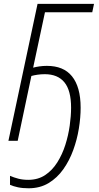

<svg xmlns="http://www.w3.org/2000/svg" viewBox="-20 -734 518 1001"><path d="M128.9 247.6Q97.2 247.6 73.2 242.4Q49.3 237.3 32.2 229.5V182.6Q51.8 191.4 75.4 197.5Q99.1 203.6 127.4 203.6Q177.7 203.6 215.1 179Q252.4 154.3 278.6 112.8Q304.7 71.3 320.6 21.5Q336.4 -28.3 343.5 -79.1Q350.6 -129.9 350.6 -172.4Q350.6 -262.2 315.9 -304.7Q281.2 -347.2 213.4 -347.2Q193.8 -347.2 175.5 -344.5Q157.2 -341.8 143.6 -337.9L72.3 0H23.9L175.8 -713.9H470.2L460.9 -669.9H214.4L152.8 -381.3Q167.5 -385.3 185.8 -387.9Q204.1 -390.6 224.1 -390.6Q267.6 -390.6 300.3 -377.2Q333 -363.8 355.2 -336.4Q377.4 -309.1 388.9 -268.1Q400.4 -227.1 400.4 -171.9Q400.4 -121.1 391.1 -63.7Q381.8 -6.3 361.8 48.6Q341.8 103.5 310.1 148.4Q278.3 193.4 233.4 220.5Q188.5 247.6 128.9 247.6Z"/></svg>

Font: Open Sans SemiCondensed Light
Style: Italic
Weight: 300
Width: 4
Italic angle: -12°
Designer: Monotype Design Team
Foundry: Monotype Imaging Inc.
Version: Version 3.000